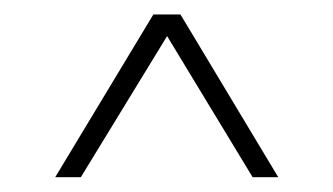

<svg xmlns="http://www.w3.org/2000/svg" viewBox="-20 -720 462 266"><path d="M56.5 -474.5 192.5 -700H230L365.5 -474.5H330L211.5 -670L92 -474.5Z"/></svg>

Font: Imbue Thin 10pt Thin
Style: Regular
Weight: 250
Version: Version 1.102